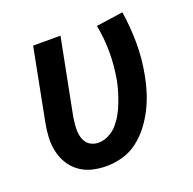

<svg xmlns="http://www.w3.org/2000/svg" viewBox="-102 -636 755 752"><g transform="rotate(-20 275.0 -260.5)"><path d="M220 12Q189 12 160.5 5Q132 -2 109 -18.5Q86 -35 71 -59Q56 -83 49.5 -111.5Q43 -140 44.5 -170.5Q46 -201 52 -231L110 -530H224L162 -213Q160 -199 158.5 -184.5Q157 -170 157.5 -156Q158 -142 162 -129Q166 -116 174 -106Q182 -96 194.5 -90.5Q207 -85 222 -85Q243 -85 264.5 -96Q286 -107 301 -124.5Q316 -142 327 -162Q338 -182 346 -203Q354 -224 360.5 -245Q367 -266 371 -287Q382 -346 382 -404Q382 -462 371 -517L483 -533Q493 -470 493.5 -403.5Q494 -337 481 -270Q475 -237 464.5 -204Q454 -171 438.5 -140Q423 -109 401 -80Q379 -51 350 -29Q321 -7 287 2.5Q253 12 220 12Z"/></g></svg>

Font: Lode Term
Style: Bold Italic
Weight: 700
Italic angle: -11°
Monospace: yes
Designer: Belleve Invis
Foundry: Belleve Invis
Version: Version 29.2.0